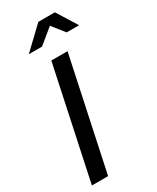

<svg xmlns="http://www.w3.org/2000/svg" viewBox="-231 -982 853 1046"><g transform="rotate(-30 196.0 -459.0)"><path d="M16 0 165 -700H267L118 0ZM76 -791 209 -918H313L392 -791H314L253 -868L159 -791Z"/></g></svg>

Font: Red Hat Display Medium
Style: Italic
Weight: 500
Italic angle: -12°
Designer: Pentagram, MCKL
Foundry: Pentagram, MCKL
Version: Version 1.023; ttfautohint (v1.8.3)